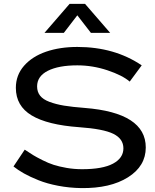

<svg xmlns="http://www.w3.org/2000/svg" viewBox="-20 -963 804 993"><path d="M379.9 -883.8 310.1 -793H210L339.8 -942.9H419.9L549.8 -793H450.2ZM107.9 -189Q134.3 -171.4 150.9 -161.1Q167.5 -150.9 199 -135Q230.5 -119.1 257.8 -110.4Q285.2 -101.6 324.2 -94.7Q363.3 -87.9 404.8 -87.9Q510.7 -87.9 564.5 -116.7Q618.2 -145.5 618.2 -195.8Q618.2 -245.1 566.4 -270.8Q514.6 -296.4 389.2 -305.2Q225.6 -316.9 143.8 -366Q62 -415 62 -508.8Q62 -574.2 104.2 -622.6Q146.5 -670.9 218 -695.6Q289.6 -720.2 379.9 -720.2Q572.3 -720.2 712.9 -625L650.9 -541Q612.8 -573.7 535.9 -599.4Q459 -625 379.9 -625Q283.2 -625 227.5 -596.9Q171.9 -568.8 171.9 -516.1Q171.9 -487.8 187.3 -468.3Q202.6 -448.7 235.6 -436.3Q268.6 -423.8 311.3 -416.7Q354 -409.7 418 -404.8Q733.9 -379.9 733.9 -200.2Q733.9 -104 642.1 -46.1Q550.3 11.7 399.9 9.8Q338.4 8.8 280.8 -2.2Q223.1 -13.2 179.4 -30.8Q135.7 -48.3 104.2 -65.9Q72.8 -83.5 49.8 -102.1Z"/></svg>

Font: Copperplate Sans CC Heavy
Style: Regular
Weight: 400
Designer: indestructible type*
Foundry: Cowboy Collective
Version: Version 1.000